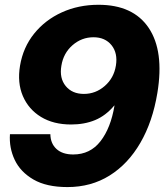

<svg xmlns="http://www.w3.org/2000/svg" viewBox="-20 -759 677 791"><path d="M385.7 -739.3Q528.8 -739.3 592.8 -643.8Q656.7 -548.3 628.4 -376.5Q608.9 -257.8 558.3 -170.7Q507.8 -83.5 431.6 -35.9Q355.5 11.7 257.8 11.7Q171.4 11.7 117.7 -19.5Q64 -50.8 40.5 -100.6Q17.1 -150.4 21 -206.1H187.5Q188 -168 212.6 -145.3Q237.3 -122.6 281.7 -122.6Q351.6 -122.6 394 -177.2Q436.5 -231.9 451.7 -324.2H450.7Q416 -282.7 372.1 -264.4Q328.1 -246.1 272.9 -246.1Q200.2 -246.1 148.9 -277.3Q97.7 -308.6 74.2 -363.3Q50.8 -418 62.5 -488.3Q75.2 -564 120.6 -620.4Q166 -676.8 234.6 -708Q303.2 -739.3 385.7 -739.3ZM365.2 -605.5Q316.4 -605.5 278.8 -572.8Q241.2 -540 232.9 -488.3Q224.1 -437 250.7 -404.5Q277.3 -372.1 325.7 -372.1Q374 -372.1 411.6 -404.8Q449.2 -437.5 457.5 -488.8Q465.8 -540 439.5 -572.8Q413.1 -605.5 365.2 -605.5Z"/></svg>

Font: Inter Display Extra Bold
Style: Italic
Weight: 800
Italic angle: -9.39999°
Designer: Rasmus Andersson
Foundry: rsms
Version: Version 4.000;git-4fc901f